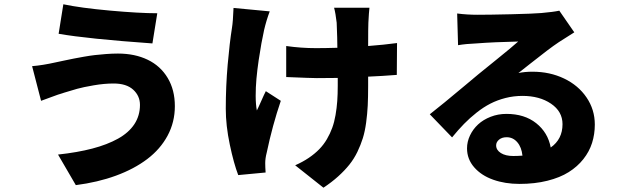

<svg xmlns="http://www.w3.org/2000/svg" viewBox="-20 -802 2908 897"><path d="M633.9 -312.1Q633.9 -354 602.3 -383Q570.7 -411.9 511 -411.9Q467.3 -411.9 417.8 -403.4Q368.3 -394.9 340.4 -387.1Q312.5 -379.3 279.5 -369Q273.4 -366.8 271 -366.1Q255.7 -362.2 218.8 -348.2Q181.8 -334.2 171.9 -331L130 -492.9Q178.6 -496.8 241.8 -511Q248.2 -512.4 279.5 -519Q310.7 -525.6 325.1 -528.4Q339.5 -531.2 370.6 -536.8Q401.6 -542.3 423.3 -544.7Q445 -547.2 474.6 -549.5Q504.3 -551.8 530.9 -551.8Q610.1 -551.8 669.9 -522.9Q729.8 -494 763.3 -438Q796.9 -382.1 796.9 -306.1Q796.9 -231.5 763 -168.3Q729 -105.1 667.8 -58.8Q606.5 -12.4 521.8 18.6Q437.1 49.7 334.2 62.9L251.1 -79.9Q342.3 -89.8 411.6 -108Q480.8 -126.1 531.2 -154.1Q581.7 -182.2 607.8 -221.9Q633.9 -261.7 633.9 -312.1ZM275.9 -782Q356.9 -764.9 493.8 -752.5Q630.7 -740.1 714.8 -740.1L692.1 -599.1Q387.4 -620.7 253.9 -644.2Z M1071 -764.9 1240.1 -748.9Q1224.4 -706.7 1214.1 -663Q1207.7 -633.5 1201.3 -599.3Q1195 -565 1188.4 -520.1Q1181.8 -475.1 1178.1 -434.5Q1174.4 -393.8 1174.5 -353.3Q1174.7 -312.9 1180 -285.9Q1185.7 -296.5 1199.9 -328.8Q1214.1 -361.2 1221.9 -376.1L1291.9 -331Q1252.8 -216.3 1225.9 -88.1Q1219.1 -62.1 1219.1 -40.1Q1219.1 -21 1220.9 3.9L1093 16Q1072.4 -37.3 1053.6 -126.4Q1034.8 -215.6 1034.8 -294Q1034.8 -399.1 1043.7 -500.4Q1052.6 -601.6 1063.9 -672.9Q1068.5 -700.3 1071 -764.9ZM1834.9 -600.9 1833.8 -452.1Q1764.9 -446.7 1699.9 -443.9V-400.9Q1699.9 -348.7 1698 -309.1Q1696 -269.5 1690.5 -228.9Q1685 -188.2 1675.1 -156.4Q1665.1 -124.6 1649.7 -92.5Q1634.2 -60.4 1612.2 -32.8Q1590.2 -5.3 1560.2 21.8Q1530.2 49 1491.1 74.9L1359 -29.8Q1394.5 -45.5 1422.6 -64.5Q1450.6 -83.5 1471.4 -104.8Q1492.2 -126.1 1507.3 -152Q1522.4 -177.9 1532.1 -204.7Q1541.9 -231.5 1547.6 -264.6Q1553.3 -297.6 1555.6 -329.9Q1557.9 -362.2 1557.9 -402V-437.9Q1535.9 -437.1 1459.9 -437.1Q1436.4 -437.1 1317.1 -442.1V-587Q1387.1 -577.1 1456 -577.1Q1499.3 -577.1 1556.1 -578.8Q1556.1 -618.3 1552.9 -696Q1547.9 -739.7 1540.8 -766H1706Q1703.5 -744.7 1701 -696Q1699.9 -676.8 1699.9 -587Q1774.1 -592.7 1834.9 -600.9Z M2377.8 -73.2Q2397.7 -73.2 2420.8 -74.9Q2416.9 -114 2396.8 -137.4Q2376.8 -160.9 2346.9 -160.9Q2324.9 -160.9 2311.4 -149.5Q2297.9 -138.1 2297.9 -122.9Q2297.9 -100.9 2320 -87Q2342 -73.2 2377.8 -73.2ZM2593 -752.1 2663 -650.9Q2620 -624.3 2590.9 -605.1Q2566.8 -589.1 2534.1 -564.3Q2501.4 -539.4 2457.4 -504.6Q2413.4 -469.8 2402 -460.9Q2432.2 -467 2468 -467Q2548.7 -467 2615.2 -435.2Q2681.8 -403.4 2720.3 -346.6Q2758.9 -289.8 2758.9 -220.2Q2758.9 -175.1 2746.1 -134.4Q2733.3 -93.8 2705.4 -58.6Q2677.6 -23.4 2636.9 2.1Q2596.2 27.7 2537.5 42.4Q2478.7 57.2 2407 57.2Q2339.5 57.2 2284.3 37.6Q2229 18.1 2195.5 -20.2Q2161.9 -58.6 2161.9 -109Q2161.9 -139.9 2175.8 -169.2Q2189.6 -198.5 2213.6 -220.7Q2237.6 -242.9 2272.2 -256.4Q2306.8 -269.9 2345.9 -269.9Q2430.4 -269.9 2485.1 -226.4Q2539.8 -182.9 2552.9 -112.9Q2608 -151.6 2608 -221.9Q2608 -281.2 2554.3 -317.6Q2500.7 -354 2420.8 -354Q2380.3 -354 2342 -344.3Q2303.6 -334.5 2271.3 -318Q2239 -301.5 2206.9 -276.1Q2174.7 -250.7 2147.9 -223.2Q2121.1 -195.7 2092 -160.2L1987.9 -268.1Q2014.9 -289.1 2057.2 -323.7Q2099.4 -358.3 2148.8 -399.7Q2198.2 -441.1 2214.8 -454.9Q2225.9 -464.1 2300.1 -524Q2374.3 -583.8 2400.9 -608Q2287.3 -605.5 2204.9 -599.1Q2157.7 -597.3 2120 -590.9L2115.8 -739Q2160.9 -733 2212 -733Q2263.5 -733 2367.2 -735.4Q2470.9 -737.9 2508.9 -741.1Q2565.3 -746.1 2593 -752.1Z"/></svg>

Font: Karasuma Gothic
Style: Black
Weight: 900
Designer: Rasmus Andersson / Ryoko Nishizuka
Foundry: Genbu
Version: Version 1.00